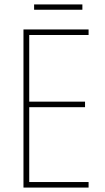

<svg xmlns="http://www.w3.org/2000/svg" viewBox="-20 -847 472 867"><path d="M352 -827H134V-803H352ZM380 0V-25H112V-363H364V-388H112V-689H380V-714H86V0Z"/></svg>

Font: Noto Sans Devanagari Condensed Thin
Style: Regular
Weight: 100
Width: 3
Designer: Jelle Bosma - Monotype Design Team
Foundry: Monotype Imaging Inc.
Version: Version 2.004